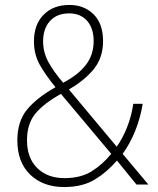

<svg xmlns="http://www.w3.org/2000/svg" viewBox="-20 -838 636 775"><path d="M260 -818Q320 -818 358 -780Q396 -742 396 -672Q396 -605 358.5 -559Q321 -513 258 -477L451 -246Q475 -279 493 -324.5Q511 -370 518 -419H556Q547 -363 526 -310.5Q505 -258 475 -217L579 -93H531L452 -190Q413 -144 363 -113.5Q313 -83 239 -83Q154 -83 102 -133Q50 -183 50 -271Q50 -348 89 -395.5Q128 -443 204 -486Q163 -536 140 -577.5Q117 -619 117 -671Q117 -739 156 -778.5Q195 -818 260 -818ZM259 -784Q210 -784 182 -753.5Q154 -723 154 -671Q154 -626 176 -586.5Q198 -547 235 -504Q296 -536 327 -576.5Q358 -617 358 -672Q358 -724 331.5 -754Q305 -784 259 -784ZM226 -459Q156 -420 122.5 -379Q89 -338 89 -272Q89 -200 130.5 -159.5Q172 -119 240 -119Q305 -119 349 -146Q393 -173 429 -217Z"/></svg>

Font: Noto Sans Telugu UI SemiCondensed ExtraLight
Style: Regular
Weight: 200
Width: 4
Designer: Jelle Bosma - Monotype Design Team
Foundry: Monotype Imaging Inc.
Version: Version 2.005; ttfautohint (v1.8.4.7-5d5b)